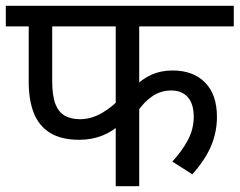

<svg xmlns="http://www.w3.org/2000/svg" viewBox="-20 -642 826 662"><path d="M460 -551V-313L442 -341Q470 -370 502.5 -384.5Q535 -399 575 -399Q646 -399 687 -357.5Q728 -316 728 -239Q728 -186 707.5 -138Q687 -90 643 -41L574 -85Q607 -120 627.5 -158.5Q648 -197 648 -239Q648 -284 627.5 -307Q607 -330 571 -330Q534 -330 505 -310Q476 -290 454 -257L460 -293V0H379V-238L395 -215Q371 -190 334 -175Q297 -160 253 -160Q191 -160 152.5 -184Q114 -208 96.5 -252.5Q79 -297 79 -360V-551H0V-622H786V-551ZM160 -551V-362Q160 -312 171 -283.5Q182 -255 203.5 -243Q225 -231 256 -231Q295 -231 332.5 -253Q370 -275 397 -306L379 -252V-551Z"/></svg>

Font: hexhindi15
Style: Regular
Weight: 400
Designer: Jelle Bosma - Monotype Design Team
Foundry: Monotype Imaging Inc.
Version: Version 2.006